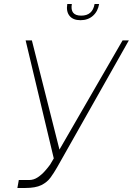

<svg xmlns="http://www.w3.org/2000/svg" viewBox="-20 -929 664 959"><path d="M66.8 9.9 73.9 -29.8H125Q148.4 -29.8 168.5 -43.3Q188.6 -56.8 204.4 -74.8Q220.2 -92.7 230.1 -106.5L248.6 -137.8L108 -727.3H139.2L277 -181.8L592.3 -727.3H623.6L265.6 -93.8Q249.6 -65.7 232.4 -42.1Q215.2 -18.5 186.3 -4.3Q157.3 9.9 106.5 9.9ZM452.4 -909.1H475.1Q468.8 -871.8 444.1 -850Q419.4 -828.1 382.1 -828.1Q344.8 -828.1 327.2 -850Q309.7 -871.8 316.1 -909.1H338.8Q328.8 -850.9 385.7 -850.9Q442.5 -850.9 452.4 -909.1Z"/></svg>

Font: Inter Thin  BETA
Style: Italic
Weight: 100
Italic angle: -9.39999°
Designer: Rasmus Andersson
Foundry: rsms
Version: Version 3.011;git-f93a4a705